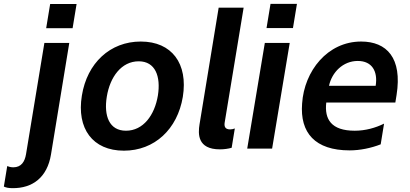

<svg xmlns="http://www.w3.org/2000/svg" viewBox="-119 -767 2118 991"><path d="M139.9 -746.4 119.3 -621.4H255.7L276.3 -746.4ZM-55 204.2C49.7 205.3 125 148.1 144.2 30.2L238.6 -545.5H110.1L15.3 29.1C8.9 67.5 -9.2 96.6 -50.4 96.6C-63.9 96.6 -74.9 93 -81.7 90.2L-99.1 196C-86.6 201.7 -75.6 203.8 -55 204.2Z M520.6 10.7C678.3 10.7 796.9 -100.1 824.6 -267C852.3 -438.2 768.5 -552.6 607.6 -552.6C449.2 -552.6 330.6 -441.4 303.6 -273.8C275.6 -103.7 359 10.7 520.6 10.7ZM531.2 -92.3C444.6 -92.3 416.2 -169.4 432.2 -267.8C448.5 -369.3 507.5 -450.6 596.9 -450.6C682.9 -450.6 711.6 -372.5 696 -274.5C679.3 -172.6 620.4 -92.3 531.2 -92.3Z M1016.3 3.9C1036.9 3.9 1060.4 0.7 1076.7 -4.3L1093 -104C1085.6 -100.9 1076.7 -99.1 1068.5 -99.1C1041.2 -99.1 1038 -116.5 1040.5 -133.5L1138.5 -727.3H1009.6L910.9 -125.4C903.1 -77.4 898.8 3.9 1016.3 3.9Z M1277.3 -747.2 1256.7 -622.2H1393.1L1413.7 -747.2ZM1157 0H1285.5L1376.4 -545.5H1247.9Z M1745 -552.6C1571.4 -552.6 1451.3 -400.6 1440.3 -232.6C1428.6 -81.7 1506.7 9.2 1686.1 9.2C1739.3 9.2 1796.9 -2.8 1845.9 -22L1863.3 -128.9C1818.9 -106.9 1767 -92.3 1712 -92.3C1590.6 -92.3 1555 -151.6 1565 -237.6H1921.5L1927.9 -277C1958.1 -468 1877.1 -552.6 1745 -552.6ZM1820 -324.2H1579.2C1593.8 -393.5 1651.3 -452.4 1727.6 -452.4C1801.5 -452.4 1832 -398.4 1820 -324.2Z"/></svg>

Font: TID UI Semi Bold
Style: Italic
Weight: 600
Italic angle: -9.39999°
Designer: The TID Project Authors
Foundry: Bakken & Bæck
Version: Version 1.001;hotconv 1.0.109;makeotfexe 2.5.65596